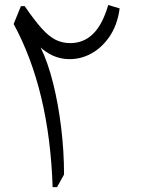

<svg xmlns="http://www.w3.org/2000/svg" viewBox="-20 -769 580 789"><path d="M424.8 -748.5 471.7 -734.4Q462.4 -664.6 428 -615.7Q393.6 -566.9 345.2 -543.9Q296.9 -521 244.4 -527.3Q191.9 -533.7 147 -573.7Q176.8 -513.2 198.2 -427.2Q219.7 -341.3 231.4 -243.9Q243.2 -146.5 243.2 -51.8L214.4 0H196.3Q183.1 -399.9 36.1 -670.4L65.9 -743.7H81.5Q122.1 -684.6 152.1 -651.4Q182.1 -618.2 209.5 -605Q236.8 -591.8 268.6 -591.8Q323.7 -591.8 362.5 -629.9Q401.4 -668 424.8 -748.5Z"/></svg>

Font: Pinar DS1 Regular
Style: Regular
Weight: 400
Designer: Amin Abedi
Version: Version 3.000